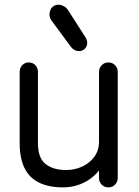

<svg xmlns="http://www.w3.org/2000/svg" viewBox="-20 -800 599 830"><path d="M253 10Q190 10 148 -11Q106 -32 85.5 -74.5Q65 -117 65 -182V-489Q65 -506 76 -518Q87 -530 104 -530Q122 -530 133 -518Q144 -506 144 -489V-181Q144 -117 177 -91Q210 -65 265 -65Q303 -65 335.5 -80Q368 -95 388 -122.5Q408 -150 408 -188V-489Q408 -506 419.5 -518Q431 -530 449 -530Q466 -530 477.5 -518Q489 -506 489 -489V-31Q489 -14 477.5 -2Q466 10 449 10Q431 10 419.5 -2Q408 -14 408 -31V-103L425 -86Q393 -37 348.5 -13.5Q304 10 253 10ZM322 -579Q301 -579 287 -597L205 -708Q199 -716 196.5 -723Q194 -730 194 -737Q194 -749 199.5 -760Q205 -771 216 -776Q230 -783 247.5 -777Q265 -771 275 -755L350 -638Q357 -628 357 -614Q357 -600 347 -589.5Q337 -579 322 -579Z"/></svg>

Font: National Park
Style: Regular
Weight: 400
Designer: Andrea Herstowski, Ben Hoepner
Version: Version 1.009